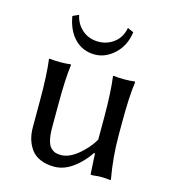

<svg xmlns="http://www.w3.org/2000/svg" viewBox="-100 -729 737 822"><g transform="rotate(15 268.5 -318.0)"><path d="M149.9 -646Q158.2 -606 187.7 -581.1Q217.3 -556.2 257.8 -556.2Q298.3 -556.2 328.6 -580.1Q358.9 -604 366.2 -646L393.1 -633.8Q384.3 -572.3 344.5 -535.6Q304.7 -499 257.8 -499Q205.1 -499 169.4 -534.7Q133.8 -570.3 123 -633.8ZM365.2 -91.8Q337.4 -49.3 297.4 -19.8Q257.3 9.8 213.9 9.8Q178.2 9.8 151.9 -2Q125.5 -13.7 111.1 -33.9Q96.7 -54.2 89.8 -77.9Q83 -101.6 83 -128.9V-249Q83 -364.7 74.2 -429.2L76.2 -432.1Q94.7 -429.2 123 -429.2Q151.4 -429.2 169.9 -432.1L171.9 -429.2Q163.1 -369.1 163.1 -249V-149.9Q163.1 -116.7 168.5 -94.7Q173.8 -72.8 184.1 -62.7Q194.3 -52.7 204.6 -49.3Q214.8 -45.9 230 -45.9Q264.6 -45.9 303.7 -77.6Q342.8 -109.4 367.2 -150.9V-249Q367.2 -361.3 357.9 -429.2L359.9 -432.1Q377.9 -429.2 407.2 -429.2Q435.5 -429.2 454.1 -432.1L456.1 -429.2Q446.8 -366.2 446.8 -249V-191.9Q446.8 -93.8 463.9 0L461.9 2.9Q442.4 0 417.5 0Q409.2 0 382.8 2.9Q374 2.9 374 0L369.1 -88.9Z"/></g></svg>

Font: Linux Biolinum G
Style: Regular
Weight: 400
Designer: Philipp H. Poll
Foundry: Philipp H. Poll
Version: Version 1.1.0 ; ttfautohint (v1.6)